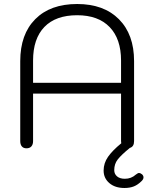

<svg xmlns="http://www.w3.org/2000/svg" viewBox="-20 -730 769 958"><path d="M696 155Q696 164 687 173Q668 192 648 200Q628 208 601 208Q554 208 525.5 183.5Q497 159 497 121Q497 84 519 52.5Q541 21 585 -15Q584 -18 584 -26V-263H145V-26Q145 -9 136.5 0.5Q128 10 112 10Q97 10 89 0.5Q81 -9 81 -26V-425Q81 -559 156 -634.5Q231 -710 365 -710Q498 -710 573.5 -634Q649 -558 649 -425V-26Q649 2 628 8Q585 43 567.5 65.5Q550 88 550 119Q550 138 564 150Q578 162 603 162Q635 162 658 141Q668 133 674 133Q680 133 689 140Q696 147 696 155ZM584 -428Q584 -536 527 -595Q470 -654 365 -654Q258 -654 201.5 -595.5Q145 -537 145 -428V-317H584Z"/></svg>

Font: Kodchasan Light
Style: Regular
Weight: 300
Version: Version 1.000; ttfautohint (v1.6)